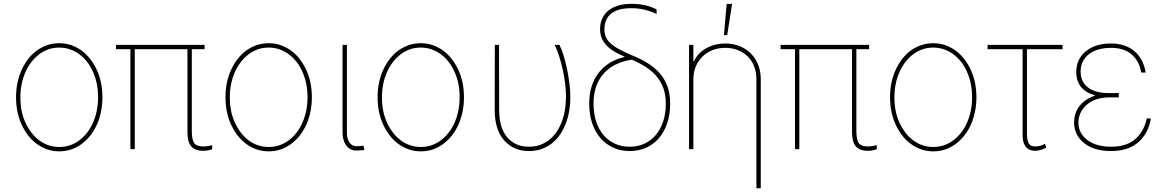

<svg xmlns="http://www.w3.org/2000/svg" viewBox="-20 -780 6102 1004"><path d="M93.8 -415.8Q107.6 -446 127.1 -471.4Q146.7 -496.8 171.5 -515.1Q196.4 -533.4 226 -543.7Q255.7 -554 289.8 -554Q323.9 -554 353.5 -543.5Q383.2 -533 408 -514.6Q432.9 -496.1 452.4 -470.7Q471.9 -445.3 485.8 -415.5Q515.6 -351.6 515.6 -271.3Q515.6 -236.2 509.2 -201.5Q502.8 -166.9 489.5 -134.9Q476.2 -103 455.3 -75.1Q434.3 -47.2 405.2 -25.9Q354 11.4 289.8 11.4Q255.7 11.4 226 0.9Q196.4 -9.6 171.5 -28.1Q146.7 -46.5 127.1 -71.9Q107.6 -97.3 93.8 -127.1Q63.9 -191.1 63.9 -271.3Q63.9 -351.6 93.8 -415.8ZM113.3 -138.5Q126.8 -109.4 145.1 -85.8Q163.4 -62.1 185.7 -45.6Q208.1 -29.1 234.4 -20.2Q260.7 -11.4 289.8 -11.4Q347.7 -11.4 393.8 -45.5Q416.9 -62.5 435.2 -85.9Q453.5 -109.4 466.3 -138.3Q479 -167.3 486 -200.8Q492.9 -234.4 492.9 -271.3Q492.9 -308.9 486.3 -341.4Q479.8 -373.9 466.3 -404.1Q453.5 -433.6 435 -457Q416.5 -480.5 393.8 -497Q371.1 -513.5 344.8 -522.4Q318.5 -531.2 289.8 -531.2Q232.2 -531.2 186.4 -497.2Q163.4 -480.1 144.9 -456.5Q126.4 -432.9 113.5 -403.9Q100.5 -375 93.6 -341.6Q86.6 -308.2 86.6 -271.3Q86.6 -233.7 93 -201.2Q99.4 -168.7 113.3 -138.5Z M586.6 -545.5H1049.7V-522.7H983V-96.6Q983 -49 995.7 -31.2Q1008.2 -14.2 1043.3 -14.2Q1053.6 -14.2 1064.5 -15.6Q1075.3 -17 1089.5 -21.3V0.7Q1067.1 8.5 1042.6 8.5Q999.6 8.5 979.9 -14.7Q960.2 -38 960.2 -89.5V-522.7H684.7V0H661.9V-522.7H586.6Z M1188.9 -415.8Q1202.8 -446 1222.3 -471.4Q1241.8 -496.8 1266.7 -515.1Q1291.5 -533.4 1321.2 -543.7Q1350.9 -554 1384.9 -554Q1419 -554 1448.7 -543.5Q1478.3 -533 1503.2 -514.6Q1528.1 -496.1 1547.6 -470.7Q1567.1 -445.3 1581 -415.5Q1610.8 -351.6 1610.8 -271.3Q1610.8 -236.2 1604.4 -201.5Q1598 -166.9 1584.7 -134.9Q1571.4 -103 1550.4 -75.1Q1529.5 -47.2 1500.4 -25.9Q1449.2 11.4 1384.9 11.4Q1350.9 11.4 1321.2 0.9Q1291.5 -9.6 1266.7 -28.1Q1241.8 -46.5 1222.3 -71.9Q1202.8 -97.3 1188.9 -127.1Q1159.1 -191.1 1159.1 -271.3Q1159.1 -351.6 1188.9 -415.8ZM1208.5 -138.5Q1221.9 -109.4 1240.2 -85.8Q1258.5 -62.1 1280.9 -45.6Q1303.3 -29.1 1329.5 -20.2Q1355.8 -11.4 1384.9 -11.4Q1442.8 -11.4 1489 -45.5Q1512.1 -62.5 1530.4 -85.9Q1548.7 -109.4 1561.4 -138.3Q1574.2 -167.3 1581.1 -200.8Q1588.1 -234.4 1588.1 -271.3Q1588.1 -308.9 1581.5 -341.4Q1574.9 -373.9 1561.4 -404.1Q1548.7 -433.6 1530.2 -457Q1511.7 -480.5 1489 -497Q1466.3 -513.5 1440 -522.4Q1413.7 -531.2 1384.9 -531.2Q1327.4 -531.2 1281.6 -497.2Q1258.5 -480.1 1240.1 -456.5Q1221.6 -432.9 1208.6 -403.9Q1195.7 -375 1188.7 -341.6Q1181.8 -308.2 1181.8 -271.3Q1181.8 -233.7 1188.2 -201.2Q1194.6 -168.7 1208.5 -138.5Z M1771.3 -85.2V-545.5H1794V-85.2Q1794 -69.6 1797.6 -56.8Q1801.1 -44 1807.5 -34.8Q1813.9 -25.6 1822.8 -20.6Q1831.7 -15.6 1842.3 -15.6Q1859.7 -15.6 1869.7 -16.9Q1879.6 -18.1 1880.7 -18.5L1884.9 4.3Q1883.5 4.6 1872.5 5.9Q1861.5 7.1 1842.3 7.1Q1823.9 7.1 1810.4 -1.2Q1796.9 -9.6 1788.2 -22.9Q1779.5 -36.2 1775.4 -52.7Q1771.3 -69.2 1771.3 -85.2Z M1984.4 -415.8Q1998.2 -446 2017.8 -471.4Q2037.3 -496.8 2062.1 -515.1Q2087 -533.4 2116.7 -543.7Q2146.3 -554 2180.4 -554Q2214.5 -554 2244.1 -543.5Q2273.8 -533 2298.7 -514.6Q2323.5 -496.1 2343 -470.7Q2362.6 -445.3 2376.4 -415.5Q2406.2 -351.6 2406.2 -271.3Q2406.2 -236.2 2399.9 -201.5Q2393.5 -166.9 2380.1 -134.9Q2366.8 -103 2345.9 -75.1Q2324.9 -47.2 2295.8 -25.9Q2244.7 11.4 2180.4 11.4Q2146.3 11.4 2116.7 0.9Q2087 -9.6 2062.1 -28.1Q2037.3 -46.5 2017.8 -71.9Q1998.2 -97.3 1984.4 -127.1Q1954.5 -191.1 1954.5 -271.3Q1954.5 -351.6 1984.4 -415.8ZM2003.9 -138.5Q2017.4 -109.4 2035.7 -85.8Q2054 -62.1 2076.3 -45.6Q2098.7 -29.1 2125 -20.2Q2151.3 -11.4 2180.4 -11.4Q2238.3 -11.4 2284.4 -45.5Q2307.5 -62.5 2325.8 -85.9Q2344.1 -109.4 2356.9 -138.3Q2369.7 -167.3 2376.6 -200.8Q2383.5 -234.4 2383.5 -271.3Q2383.5 -308.9 2377 -341.4Q2370.4 -373.9 2356.9 -404.1Q2344.1 -433.6 2325.6 -457Q2307.2 -480.5 2284.4 -497Q2261.7 -513.5 2235.4 -522.4Q2209.2 -531.2 2180.4 -531.2Q2122.9 -531.2 2077.1 -497.2Q2054 -480.1 2035.5 -456.5Q2017 -432.9 2004.1 -403.9Q1991.1 -375 1984.2 -341.6Q1977.3 -308.2 1977.3 -271.3Q1977.3 -233.7 1983.7 -201.2Q1990.1 -168.7 2003.9 -138.5Z M2566.8 -206 2567.5 -545.5H2589.5L2590.2 -204.5Q2590.6 -110.1 2632.8 -61.4Q2655.2 -35.9 2683.4 -24.3Q2711.6 -12.8 2746.1 -12.8Q2804.7 -12.8 2849.1 -46.5Q2871.1 -63.2 2888 -86.8Q2904.8 -110.4 2916.4 -139.6Q2927.9 -168.7 2933.8 -202.9Q2939.6 -237.2 2939.6 -274.9Q2939.6 -306.8 2935.2 -342.9Q2930.8 -378.9 2922.9 -415Q2915.1 -451 2904.3 -484.7Q2893.5 -518.5 2880.7 -545.5H2905.5Q2916.9 -522.4 2927.2 -489Q2937.5 -455.6 2945.3 -418.1Q2953.1 -380.7 2957.7 -342.7Q2962.4 -304.7 2962.4 -272Q2962.7 -239 2957.4 -205.3Q2952.1 -171.5 2940.9 -140.3Q2929.7 -109 2912.1 -81.5Q2894.5 -54 2870.2 -33.7Q2845.9 -13.5 2815 -1.8Q2784.1 9.9 2745.7 9.9Q2665.8 9.9 2616.1 -46.2Q2566.8 -101.9 2566.8 -206Z M3061.1 -237.2V-240.1Q3061.1 -285.9 3073 -325.5Q3084.9 -365.1 3108.3 -396.5Q3131.7 -427.9 3166.4 -449.9Q3201 -471.9 3246.4 -482.2V-483.7Q3212.7 -497.5 3188.4 -513Q3164.1 -528.4 3148.4 -546Q3132.8 -563.6 3125.4 -583.8Q3117.9 -604 3117.9 -627.8Q3117.9 -658.7 3129.1 -683.2Q3140.3 -707.7 3161.4 -724.8Q3182.5 -741.8 3213.1 -750.9Q3243.6 -759.9 3282 -759.9Q3357.6 -759.9 3413.4 -730.8V-706.7Q3350.1 -737.2 3281.2 -737.2Q3212 -737.2 3176.3 -709.2Q3140.6 -681.1 3140.6 -625.7Q3140.6 -604 3148.1 -586.5Q3155.5 -568.9 3173.3 -552.7Q3191.1 -536.6 3220.3 -521Q3249.6 -505.3 3293.3 -487.2Q3342.3 -467 3378.4 -442.1Q3414.4 -417.3 3438 -386.7Q3461.6 -356.2 3473 -319.6Q3484.4 -283 3484.4 -239.3V-237.2Q3484.4 -181.8 3469.1 -136.2Q3453.8 -90.6 3426.1 -58.1Q3398.4 -25.6 3359.4 -7.8Q3320.3 9.9 3272.7 9.9Q3225.5 9.9 3186.4 -8Q3147.4 -25.9 3119.5 -58.4Q3091.6 -90.9 3076.3 -136.4Q3061.1 -181.8 3061.1 -237.2ZM3083.8 -240.1V-237.2Q3083.8 -186.4 3097.3 -145.1Q3110.8 -103.7 3135.5 -74.2Q3160.2 -44.7 3195.1 -28.8Q3230.1 -12.8 3272.7 -12.8Q3315.3 -12.8 3350.1 -28.9Q3384.9 -45.1 3409.6 -74.6Q3434.3 -104 3448 -145.4Q3461.6 -186.8 3461.6 -237.2V-239.3Q3461.3 -285.2 3448.3 -320.1Q3435.4 -355.1 3412.1 -382.3Q3388.8 -409.4 3356.2 -430.2Q3323.5 -451 3284.1 -468Q3236.2 -460.9 3198.9 -442.3Q3161.6 -423.7 3136 -394.5Q3110.4 -365.4 3097.1 -326.5Q3083.8 -287.6 3083.8 -240.1Z M3583.1 -545.5H3605.8V-458.8H3608.7Q3619.3 -482.6 3636.9 -500.2Q3654.5 -517.8 3676.1 -529.5Q3697.8 -541.2 3722.5 -546.9Q3747.2 -552.6 3772 -552.6Q3813.2 -552.6 3847.3 -538.9Q3881.4 -525.2 3906.1 -500.5Q3930.8 -475.9 3944.4 -441.8Q3958.1 -407.7 3958.1 -366.5V204.5H3935.4V-366.5Q3935.4 -402.7 3923.5 -432.9Q3911.6 -463.1 3890.1 -484.6Q3868.6 -506 3838.4 -517.9Q3808.2 -529.8 3772 -529.8Q3735.8 -529.8 3705.4 -517.8Q3675.1 -505.7 3652.9 -483.8Q3630.7 -462 3618.3 -432.2Q3605.8 -402.3 3605.8 -366.5V0H3583.1ZM3779.8 -759.9H3808.2L3782.7 -596.6H3765.6Z M4061.8 -545.5H4524.9V-522.7H4458.1V-96.6Q4458.1 -49 4470.9 -31.2Q4483.3 -14.2 4518.5 -14.2Q4528.8 -14.2 4539.6 -15.6Q4550.4 -17 4564.6 -21.3V0.7Q4542.3 8.5 4517.8 8.5Q4474.8 8.5 4455.1 -14.7Q4435.4 -38 4435.4 -89.5V-522.7H4159.8V0H4137.1V-522.7H4061.8Z M4664.1 -415.8Q4677.9 -446 4697.4 -471.4Q4717 -496.8 4741.8 -515.1Q4766.7 -533.4 4796.3 -543.7Q4826 -554 4860.1 -554Q4894.2 -554 4923.8 -543.5Q4953.5 -533 4978.3 -514.6Q5003.2 -496.1 5022.7 -470.7Q5042.3 -445.3 5056.1 -415.5Q5085.9 -351.6 5085.9 -271.3Q5085.9 -236.2 5079.5 -201.5Q5073.2 -166.9 5059.8 -134.9Q5046.5 -103 5025.6 -75.1Q5004.6 -47.2 4975.5 -25.9Q4924.4 11.4 4860.1 11.4Q4826 11.4 4796.3 0.9Q4766.7 -9.6 4741.8 -28.1Q4717 -46.5 4697.4 -71.9Q4677.9 -97.3 4664.1 -127.1Q4634.2 -191.1 4634.2 -271.3Q4634.2 -351.6 4664.1 -415.8ZM4683.6 -138.5Q4697.1 -109.4 4715.4 -85.8Q4733.7 -62.1 4756 -45.6Q4778.4 -29.1 4804.7 -20.2Q4831 -11.4 4860.1 -11.4Q4918 -11.4 4964.1 -45.5Q4987.2 -62.5 5005.5 -85.9Q5023.8 -109.4 5036.6 -138.3Q5049.4 -167.3 5056.3 -200.8Q5063.2 -234.4 5063.2 -271.3Q5063.2 -308.9 5056.6 -341.4Q5050.1 -373.9 5036.6 -404.1Q5023.8 -433.6 5005.3 -457Q4986.9 -480.5 4964.1 -497Q4941.4 -513.5 4915.1 -522.4Q4888.8 -531.2 4860.1 -531.2Q4802.6 -531.2 4756.7 -497.2Q4733.7 -480.1 4715.2 -456.5Q4696.7 -432.9 4683.8 -403.9Q4670.8 -375 4663.9 -341.6Q4657 -308.2 4657 -271.3Q4657 -233.7 4663.4 -201.2Q4669.7 -168.7 4683.6 -138.5Z M5144.2 -545.5H5536.2V-522.7H5350.1V-82.4Q5350.1 -62.9 5352.6 -49.7Q5355.1 -36.6 5360.4 -28.6Q5365.8 -20.6 5373.9 -17.4Q5382.1 -14.2 5393.5 -14.2Q5420.8 -14.2 5444.6 -28.4L5451 -8.5Q5435.7 0.7 5420.3 4.6Q5404.8 8.5 5392 8.5Q5360.8 8.5 5344.1 -12.1Q5327.4 -32.7 5327.4 -72.4V-522.7H5144.2Z M5596.6 -139.2Q5596.6 -165.5 5604.4 -187.9Q5612.2 -210.2 5626.8 -228Q5641.3 -245.7 5661.8 -259.1Q5682.2 -272.4 5707.4 -280.5Q5607.2 -308.9 5608 -404.8Q5608.7 -471.6 5658 -512.1Q5707.7 -552.6 5789.1 -552.6Q5825.6 -552.6 5856.4 -542.8Q5887.1 -533 5910.5 -513.8Q5933.9 -494.7 5949.4 -466.3Q5964.8 -437.9 5970.9 -400.6H5948.2Q5941.8 -433.9 5927.9 -458.3Q5914.1 -482.6 5893.8 -498.6Q5873.6 -514.6 5847.1 -522.2Q5820.7 -529.8 5789.1 -529.8Q5759.9 -529.8 5731.7 -523.3Q5703.5 -516.7 5681.3 -502Q5659.1 -487.2 5645.2 -464Q5631.4 -440.7 5630.7 -407.7Q5630.3 -380.7 5639.9 -359.4Q5649.5 -338.1 5668.1 -323.5Q5686.8 -308.9 5714.1 -301.1Q5741.5 -293.3 5776.3 -293.3H5830.3V-270.6H5776.3Q5744 -270.6 5715.4 -261.2Q5686.8 -251.8 5665.5 -234.6Q5644.2 -217.3 5631.7 -192.8Q5619.3 -168.3 5619.3 -137.8Q5619.7 -82.4 5666.2 -47.6Q5712.7 -12.8 5790.5 -12.8Q5871.4 -12.8 5917.3 -53.3Q5962.7 -93.4 5976.6 -160.5H5997.9Q5986.2 -84.5 5933.6 -37.3Q5881 9.9 5790.5 9.9Q5699.6 9.9 5647.7 -32.7Q5596.6 -74.9 5596.6 -139.2Z"/></svg>

Font: Inter P Thin
Style: Regular
Weight: 100
Designer: Rasmus Andersson
Foundry: rsms
Version: Version 3.018;git-588b23468